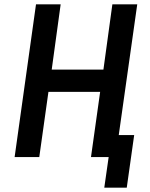

<svg xmlns="http://www.w3.org/2000/svg" viewBox="-20 -720 688 880"><path d="M458 140 488 -70 477 -101H595L561 140ZM47 0 145 -700H258L217 -401H454L495 -700H609L510 0H397L439 -299H202L160 0Z"/></svg>

Font: Finlandica Medium
Style: Italic
Weight: 500
Italic angle: -8°
Designer: Niklas Ekholm, Juho Hiilivirta, Jaakko Suomalainen
Foundry: Helsinki Type Studio
Version: Version 1.063